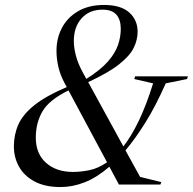

<svg xmlns="http://www.w3.org/2000/svg" viewBox="-20 -745 778 775"><path d="M460 0 421.5 -72Q371 -28.5 322 -9.2Q273 10 224.5 10Q161.5 10 119.5 -12.5Q77.5 -35 56.8 -72.2Q36 -109.5 36 -154.5Q36 -201.5 54.2 -242.5Q72.5 -283.5 118.8 -320.5Q165 -357.5 249.5 -393.5L241 -409Q223 -442.5 215.5 -475.5Q208 -508.5 208 -539.5Q208 -591.5 230.5 -633.5Q253 -675.5 296 -700.2Q339 -725 400 -725Q468 -725 501.8 -694.5Q535.5 -664 535.5 -617Q535.5 -584 519.5 -551.5Q503.5 -519 460.2 -485Q417 -451 336 -413.5L478 -154Q510.5 -195.5 540.8 -258.5Q571 -321.5 598 -408.5L522 -426L525.5 -437H738.5L735 -426L649 -408.5Q608.5 -317 567.5 -251.2Q526.5 -185.5 486.5 -138L545.5 -31L631 -10L627.5 0ZM313.5 -454 328.5 -426.5Q385 -462 415 -496Q445 -530 456.2 -563Q467.5 -596 467.5 -628.5Q467.5 -665.5 449.8 -685.8Q432 -706 393.5 -706Q340.5 -706 309.2 -671Q278 -636 278 -579.5Q278 -552 286.5 -520Q295 -488 313.5 -454ZM124.5 -189.5Q124.5 -124.5 165.8 -87.8Q207 -51 274.5 -51Q306.5 -51 341.5 -58.2Q376.5 -65.5 412 -90L256.5 -380Q178.5 -342 151.5 -295.5Q124.5 -249 124.5 -189.5Z"/></svg>

Font: Newsreader 72pt
Style: Italic
Weight: 400
Italic angle: -17°
Designer: Hugues Gentile
Foundry: Production Type
Version: Version 1.003; ttfautohint (v1.8.3)